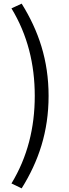

<svg xmlns="http://www.w3.org/2000/svg" viewBox="-20 -898 378 1055"><path d="M99 137C192 -12 247 -174 247 -371C247 -567 192 -729 99 -878L43 -852C131 -707 171 -546 171 -371C171 -196 131 -35 43 110Z"/></svg>

Font: Spoqa Han Sans Neo Regular
Style: Regular
Weight: 400
Designer: [Spoqa Han Sans Neo] Dong-huui Kim  Younghwa Kang  Yujin Lee  [Noto Sans] Ryoko NISHIZUKA  (kana & ideographs); Paul D. 
Foundry: Spoqa (http://www.spoqa-han-sans.com)
Version: Version 1.000